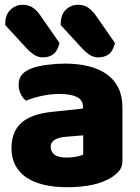

<svg xmlns="http://www.w3.org/2000/svg" viewBox="-20 -767 584 803"><path d="M2 -662V-668Q2 -706 24 -726.5Q46 -747 75 -747Q100 -747 118 -734.5Q136 -722 151 -699L229 -587Q220 -552 202 -539.5Q184 -527 160 -527Q140 -527 123.5 -537.5Q107 -548 93 -563ZM234 -662V-667Q234 -706 255.5 -726.5Q277 -747 306 -747Q332 -747 349.5 -734.5Q367 -722 383 -699L461 -587Q452 -552 434 -539.5Q416 -527 391 -527Q371 -527 355 -537.5Q339 -548 325 -563ZM260 -108Q277 -108 297.5 -111.5Q318 -115 328 -121V-201L256 -195Q228 -193 210 -183Q192 -173 192 -153Q192 -133 207.5 -120.5Q223 -108 260 -108ZM252 -501Q306 -501 350.5 -490Q395 -479 426.5 -456.5Q458 -434 475 -399.5Q492 -365 492 -318V-94Q492 -68 477.5 -51.5Q463 -35 443 -23Q378 16 260 16Q207 16 164.5 6Q122 -4 91.5 -24Q61 -44 44.5 -75Q28 -106 28 -147Q28 -216 69 -253Q110 -290 196 -299L327 -313V-320Q327 -349 301.5 -361.5Q276 -374 228 -374Q191 -374 154.5 -366Q118 -358 89 -346Q76 -355 67 -373.5Q58 -392 58 -412Q58 -438 70.5 -453.5Q83 -469 109 -480Q138 -491 177.5 -496Q217 -501 252 -501Z"/></svg>

Font: Baloo Thambi 2 ExtraBold
Style: Regular
Weight: 800
Designer: Aadarsh Rajan and Ek Type
Foundry: Ek Type
Version: Version 1.640;hotconv 1.0.111;makeotfexe 2.5.65597; ttfautoh